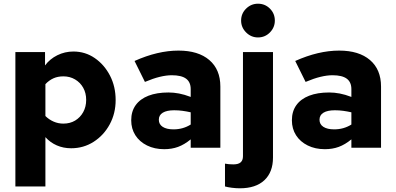

<svg xmlns="http://www.w3.org/2000/svg" viewBox="-20 -797 2135 1036"><path d="M63 209V-516H223V-444Q249 -479 289.5 -499Q330 -519 376 -519Q440 -519 491.5 -483.5Q543 -448 573.5 -389Q604 -330 604 -257Q604 -185 572 -126Q540 -67 485.5 -32Q431 3 364 3Q322 3 286.5 -12.5Q251 -28 225 -57V209ZM322 -130Q358 -130 385.5 -146.5Q413 -163 429 -192Q445 -221 445 -258Q445 -295 429 -323.5Q413 -352 385 -368.5Q357 -385 322 -385Q292 -385 268.5 -374.5Q245 -364 225 -343V-171Q244 -152 269 -141Q294 -130 322 -130Z M866 8Q814 8 773.5 -12Q733 -32 710.5 -67Q688 -102 688 -148Q688 -196 712 -229.5Q736 -263 781 -280.5Q826 -298 889 -298Q917 -298 946 -292.5Q975 -287 1009 -274V-316Q1009 -354 984 -372.5Q959 -391 907 -391Q878 -391 842.5 -382.5Q807 -374 762 -355L706 -468Q831 -524 943 -524Q1050 -524 1109.5 -473Q1169 -422 1169 -330V0H1009V-45Q975 -17 941 -4.5Q907 8 866 8ZM837 -151Q837 -126 858 -112.5Q879 -99 916 -99Q942 -99 965 -105.5Q988 -112 1009 -125V-191Q987 -196 965 -199Q943 -202 920 -202Q880 -202 858.5 -189Q837 -176 837 -151Z M1372 -595Q1335 -595 1308 -622Q1281 -649 1281 -686Q1281 -724 1308 -750.5Q1335 -777 1372 -777Q1410 -777 1436.5 -750.5Q1463 -724 1463 -686Q1463 -649 1436.5 -622Q1410 -595 1372 -595ZM1274 219Q1253 219 1230 216Q1207 213 1194 209V86Q1205 88 1215.5 89Q1226 90 1239 90Q1266 90 1278.5 79Q1291 68 1291 46V-516H1453V53Q1453 132 1406.5 175.5Q1360 219 1274 219Z M1733 8Q1681 8 1640.5 -12Q1600 -32 1577.5 -67Q1555 -102 1555 -148Q1555 -196 1579 -229.5Q1603 -263 1648 -280.5Q1693 -298 1756 -298Q1784 -298 1813 -292.5Q1842 -287 1876 -274V-316Q1876 -354 1851 -372.5Q1826 -391 1774 -391Q1745 -391 1709.5 -382.5Q1674 -374 1629 -355L1573 -468Q1698 -524 1810 -524Q1917 -524 1976.5 -473Q2036 -422 2036 -330V0H1876V-45Q1842 -17 1808 -4.5Q1774 8 1733 8ZM1704 -151Q1704 -126 1725 -112.5Q1746 -99 1783 -99Q1809 -99 1832 -105.5Q1855 -112 1876 -125V-191Q1854 -196 1832 -199Q1810 -202 1787 -202Q1747 -202 1725.5 -189Q1704 -176 1704 -151Z"/></svg>

Font: Red Hat Text
Style: Bold
Weight: 700
Designer: Pentagram, MCKL
Foundry: MCKL
Version: Version 1.030